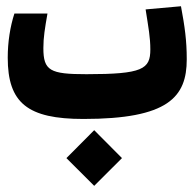

<svg xmlns="http://www.w3.org/2000/svg" viewBox="-20 -378 626 618"><path d="M248.5 4.9C521.5 4.9 581.1 -65.4 581.1 -187C581.1 -248 574.7 -292.5 562.5 -357.9L448.7 -347.7C458 -288.1 463.9 -257.3 463.9 -218.8C463.9 -155.3 439 -139.2 258.3 -139.2C141.1 -139.2 119.6 -150.4 119.6 -223.1C119.6 -258.3 124.5 -286.6 132.8 -334.5H26.4C12.7 -292.5 4.9 -242.7 4.9 -192.4C4.9 -46.4 68.8 4.9 248.5 4.9ZM283.2 220.2 372.6 130.9 283.2 41 193.8 130.9Z"/></svg>

Font: CaskaydiaCove Nerd Font
Style: Bold
Weight: 700
Designer: Aaron Bell
Foundry: Saja Typeworks
Version: Version 2111.1;Nerd Fonts 2.3.0